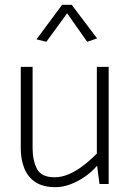

<svg xmlns="http://www.w3.org/2000/svg" viewBox="-20 -762 540 795"><path d="M381 -485V-126Q353 -98 323.5 -75.5Q294 -53 264.5 -40.5Q235 -28 206 -28Q151 -28 133 -63Q115 -98 115 -148V-485H66V-148Q66 -102 80.5 -65.5Q95 -29 126.5 -8Q158 13 210 13Q240 13 272 1Q304 -11 333 -31.5Q362 -52 382 -76L392 0H430V-485ZM258 -707 341 -589 382 -603 277 -742H237L131 -599L172 -589Z"/></svg>

Font: Catamaran Thin Thin
Style: Regular
Weight: 250
Version: Version 2.000